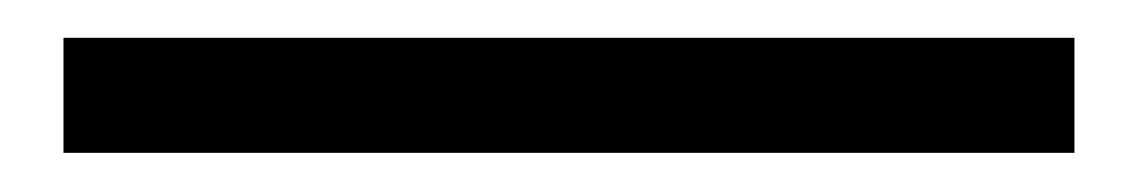

<svg xmlns="http://www.w3.org/2000/svg" viewBox="-20 60 599 101"><path d="M13.4 140.4V79.9H545.2V140.4Z"/></svg>

Font: Noto Sans KR Thin
Style: Regular
Weight: 100
Designer: Ryoko NISHIZUKA 西塚涼子 (kana, bopomofo & ideographs); Paul D. Hunt (Latin, Greek & Cyrillic); Sandoll Communications 산돌커뮤니
Foundry: Adobe
Version: Version 2.004-H2;hotconv 1.0.118;makeotfexe 2.5.65603